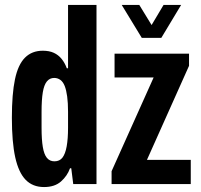

<svg xmlns="http://www.w3.org/2000/svg" viewBox="-20 -744 812 776"><path d="M158 12Q112 12 83.5 -17.5Q55 -47 41.5 -108.5Q28 -170 28 -268Q28 -364 40.5 -423.5Q53 -483 81 -511Q109 -539 153 -539Q179 -539 197.5 -530.5Q216 -522 229 -506Q242 -490 250 -468H255V-724H370V0H276L268 -64H263Q252 -33 226.5 -10.5Q201 12 158 12ZM200 -92Q221 -92 232.5 -107Q244 -122 249.5 -152.5Q255 -183 255 -228V-292Q255 -328 251.5 -354Q248 -380 241.5 -396.5Q235 -413 224 -421Q213 -429 199 -429Q181 -429 169.5 -415Q158 -401 153 -371Q148 -341 148 -292V-228Q148 -180 153 -150Q158 -120 169.5 -106Q181 -92 200 -92ZM431 0V-52L601 -431H443V-527H744V-478L574 -98H751V0ZM472 -724H543L614 -608H572L641 -724H712L632 -591H553Z"/></svg>

Font: Archivo ExtraCondensed
Style: Bold
Weight: 700
Width: 2
Designer: Hector Gatti
Foundry: Omnibus-Type
Version: Version 2.001